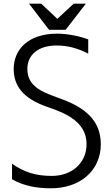

<svg xmlns="http://www.w3.org/2000/svg" viewBox="-20 -970 608 1038"><path d="M335 -809 444 -950H378L290 -868L203 -950H137L245 -809ZM45 -1C107 35 178 48 256 48C409 48 525 -44 525 -191C525 -319 438 -387 322 -431C307 -437 272 -449 258 -455C169 -488 128 -528 128 -598C128 -672 185 -724 286 -724C344 -724 400 -710 457 -680V-757C415 -773 349 -788 289 -788C130 -788 54 -700 54 -597C54 -507 104 -438 233 -393C323 -362 448 -317 448 -191C448 -90 370 -19 260 -19C176 -19 111 -38 45 -85Z"/></svg>

Font: LINE Seed JP_OTF Regular
Style: Regular
Weight: 400
Designer: LY Corporation & Fontrix & Fontworks
Version: Version 1.002